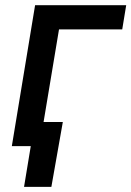

<svg xmlns="http://www.w3.org/2000/svg" viewBox="-20 -561 504 737"><path d="M464.4 -541 449.2 -448.2H206.5L131.8 0H25.4L114.7 -541ZM72.3 156.2 98.1 0H59.6L74.7 -92.8H221.2L177.2 156.2Z"/></svg>

Font: Inter 17pt Medium
Style: Italic
Weight: 500
Italic angle: -9.3988°
Version: Version 4.001;git-66647c0bb